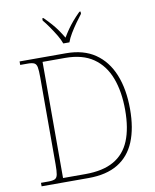

<svg xmlns="http://www.w3.org/2000/svg" viewBox="-99 -1006 875 1081"><g transform="rotate(-10 338.5 -465.5)"><path d="M50 0V-20H93Q118 -20 130 -26Q142 -32 145.5 -51Q149 -70 149 -108V-606Q149 -645 145.5 -663.5Q142 -682 130 -688Q118 -694 93 -694H50V-714H315Q415 -714 481.5 -668.5Q548 -623 582 -539.5Q616 -456 616 -342Q616 -233 584.5 -156.5Q553 -80 487 -40Q421 0 319 0ZM305 -25Q405 -25 467.5 -60.5Q530 -96 559 -166.5Q588 -237 588 -342Q588 -447 558.5 -525Q529 -603 467 -646Q405 -689 306 -689H177V-25ZM310 -771Q302 -794 286 -820.5Q270 -847 252 -873Q234 -899 218 -918V-931H225Q250 -906 267.5 -886Q285 -866 299 -846Q313 -826 328 -801Q343 -826 357 -846Q371 -866 388 -886Q405 -906 430 -931H437V-918Q422 -899 403.5 -873Q385 -847 369 -820.5Q353 -794 345 -771Z"/></g></svg>

Font: Noto Serif Bengali Thin
Style: Regular
Weight: 250
Version: Version 2.003